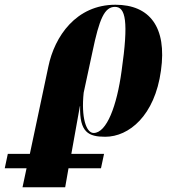

<svg xmlns="http://www.w3.org/2000/svg" viewBox="-133 -566 739 810"><path d="M-113 144H-21L-38 224H142L156 144H293L306 83H168L204 -118H205C202 -8 240 11 311 11C411 11 520 -78 546 -268C572 -452 498 -546 354 -546C188 -546 97 -412 71 -285L28 -82L-7 83H-100ZM262 -5C230 -5 209 -72 220 -175L257 -347C286 -487 308 -537 352 -537C397 -537 410 -476 380 -267C360 -119 317 -5 262 -5Z"/></svg>

Font: Noto Serif Display Condensed Black
Style: Italic
Weight: 900
Width: 3
Italic angle: -12°
Designer: Monotype Design Team
Foundry: Monotype Imaging Inc.
Version: Version 2.009